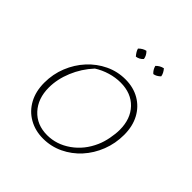

<svg xmlns="http://www.w3.org/2000/svg" viewBox="-187 -856 1011 1011"><g transform="rotate(45 319.0 -350.0)"><path d="M280 6Q221 6 174.5 -20.5Q128 -47 102 -95Q76 -143 76 -207Q76 -271 99 -328Q122 -385 162 -428.5Q202 -472 254.5 -497Q307 -522 366 -522Q426 -522 471.5 -495.5Q517 -469 542.5 -421.5Q568 -374 568 -310Q568 -246 545.5 -188.5Q523 -131 483.5 -87.5Q444 -44 391.5 -19Q339 6 280 6ZM282 -22Q352 -22 413 -65Q474 -108 506 -181Q519 -210 526 -247Q533 -284 533 -312Q533 -394 486 -443Q439 -492 360 -492Q322 -492 283.5 -480.5Q245 -469 212 -448Q164 -396 137.5 -332Q111 -268 111 -206Q111 -124 158 -73Q205 -22 282 -22ZM338 -706Q356 -688 359 -666Q343 -648 320 -645Q302 -666 298 -683Q317 -702 338 -706ZM468 -706Q485 -686 488 -666Q470 -648 450 -645Q433 -660 427 -683Q444 -701 468 -706Z"/></g></svg>

Font: Piazzolla SC Thin
Style: Italic
Weight: 100
Italic angle: -11.3°
Designer: Juan Pablo del Peral
Foundry: Huerta Tipografica
Version: Version 1.330